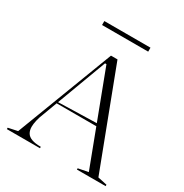

<svg xmlns="http://www.w3.org/2000/svg" viewBox="-196 -1023 1124 1175"><g transform="rotate(30 366.0 -435.5)"><path d="M17 0V-10L83 -24L344 -708H390L650 -24L715 -10V0H512V-9L583 -23L346 -649H336L165 -190Q153 -161 147 -134.5Q141 -108 141 -89Q141 -64 151.5 -46Q162 -28 186.5 -19Q211 -10 251 -10V0ZM190 -289V-299L488 -307V-289ZM203 -843V-871H529V-843Z"/></g></svg>

Font: Kalnia Light
Style: Regular
Weight: 300
Designer: Frida Medrano
Foundry: Frida Medrano
Version: Version 1.105